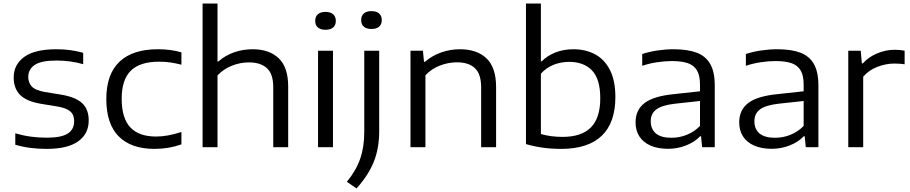

<svg xmlns="http://www.w3.org/2000/svg" viewBox="-20 -828 5116 1080"><path d="M66 -14V-78Q111.5 -65 154.5 -59.2Q197.5 -53.5 244 -53.5Q325 -53.5 361 -76.8Q397 -100 397 -145Q397 -169 388.5 -185Q380 -201 359.5 -211.8Q339 -222.5 303 -229L211 -244Q129.5 -257.5 93.2 -294Q57 -330.5 57 -392Q57 -465 116.5 -508Q176 -551 297.5 -551Q377 -551 448 -531V-467Q376 -487.5 298 -487.5Q212 -487.5 175.5 -463Q139 -438.5 139 -395Q139 -362 159.2 -341Q179.5 -320 230 -311L322 -296Q404 -282.5 441.5 -248.2Q479 -214 479 -150.5Q479 -75 419.5 -32.8Q360 9.5 243 9.5Q143 9.5 66 -14Z M578 -271Q578 -410.5 652 -480.8Q726 -551 868 -551Q941 -551 1000.5 -533.5V-464Q968 -472.5 938 -476.8Q908 -481 874.5 -481Q768 -481 716.2 -430.8Q664.5 -380.5 664.5 -272.5Q664.5 -163 713 -111.5Q761.5 -60 857.5 -60Q889.5 -60 923.5 -66Q957.5 -72 1000.5 -85.5V-16Q929.5 9.5 849 9.5Q717.5 9.5 647.8 -60.8Q578 -131 578 -271Z M1119.5 -808H1203.5V-482H1208Q1246.5 -516 1296.2 -533.5Q1346 -551 1401.5 -551Q1494.5 -551 1547.8 -500.2Q1601 -449.5 1601 -341.5V0H1517V-337.5Q1517 -412 1481.5 -444.5Q1446 -477 1380.5 -477Q1331 -477 1284.5 -458.5Q1238 -440 1203.5 -404V0H1119.5Z M1769 0V-542.5H1853V0ZM1753 -710.5Q1753 -734.5 1768 -747.8Q1783 -761 1811 -761Q1839 -761 1854 -747.8Q1869 -734.5 1869 -710.5Q1869 -686.5 1854 -673.5Q1839 -660.5 1811 -660.5Q1783 -660.5 1768 -673.5Q1753 -686.5 1753 -710.5Z M1931 194.5Q1982.5 132.5 2005.8 65.8Q2029 -1 2029 -85V-542.5H2113V-88.5Q2113 5.5 2082.8 81.5Q2052.5 157.5 1985.5 232ZM2011.5 -715Q2011.5 -739 2026.5 -752.2Q2041.5 -765.5 2069.5 -765.5Q2097.5 -765.5 2112.5 -752.2Q2127.5 -739 2127.5 -715Q2127.5 -691 2112.5 -678Q2097.5 -665 2069.5 -665Q2041.5 -665 2026.5 -678Q2011.5 -691 2011.5 -715Z M2289 -542.5H2359L2365 -480.5H2370.5Q2410 -514.5 2461 -532.8Q2512 -551 2567.5 -551Q2663 -551 2716.8 -499.5Q2770.5 -448 2770.5 -338.5V0H2686.5V-336Q2686.5 -411 2651.8 -444.2Q2617 -477.5 2550 -477.5Q2502.5 -477.5 2455 -459.5Q2407.5 -441.5 2373 -404.5V0H2289Z M2938.5 -17.5V-808H3022.5V-483H3027Q3059.5 -515.5 3105 -533.2Q3150.5 -551 3205 -551Q3273.5 -551 3326.8 -522.8Q3380 -494.5 3410.8 -434.5Q3441.5 -374.5 3441.5 -282.5Q3441.5 -137.5 3364.5 -64Q3287.5 9.5 3136 9.5Q3030.5 9.5 2938.5 -17.5ZM3356.5 -275.5Q3356.5 -383.5 3310 -431.8Q3263.5 -480 3182 -480Q3135.5 -480 3094.2 -463.8Q3053 -447.5 3022.5 -413.5V-74Q3078.5 -58 3144 -58Q3251 -58 3303.8 -111.2Q3356.5 -164.5 3356.5 -275.5Z M4000.5 -348.5V0H3929.5L3923.5 -61.5H3918Q3887.5 -29 3839.2 -10Q3791 9 3738 9Q3680 9 3638.8 -9.2Q3597.5 -27.5 3576.2 -61Q3555 -94.5 3555 -139.5Q3555 -210 3606.2 -248.8Q3657.5 -287.5 3770.5 -298.5L3917.5 -314.5V-352.5Q3917.5 -404 3900 -432.8Q3882.5 -461.5 3848.2 -473Q3814 -484.5 3758.5 -484.5Q3720 -484.5 3676.5 -478Q3633 -471.5 3592.5 -458V-524Q3630.5 -537 3677.5 -544Q3724.5 -551 3768.5 -551Q3847.5 -551 3898.2 -532Q3949 -513 3974.8 -468.5Q4000.5 -424 4000.5 -348.5ZM3917.5 -119.5V-260L3775.5 -244.5Q3703 -236 3671.8 -212.5Q3640.5 -189 3640.5 -146Q3640.5 -101.5 3669.5 -77.2Q3698.5 -53 3757 -53Q3802 -53 3843.5 -69.8Q3885 -86.5 3917.5 -119.5Z M4583.5 -348.5V0H4512.5L4506.5 -61.5H4501Q4470.5 -29 4422.2 -10Q4374 9 4321 9Q4263 9 4221.8 -9.2Q4180.5 -27.5 4159.2 -61Q4138 -94.5 4138 -139.5Q4138 -210 4189.2 -248.8Q4240.5 -287.5 4353.5 -298.5L4500.5 -314.5V-352.5Q4500.5 -404 4483 -432.8Q4465.5 -461.5 4431.2 -473Q4397 -484.5 4341.5 -484.5Q4303 -484.5 4259.5 -478Q4216 -471.5 4175.5 -458V-524Q4213.5 -537 4260.5 -544Q4307.5 -551 4351.5 -551Q4430.5 -551 4481.2 -532Q4532 -513 4557.8 -468.5Q4583.5 -424 4583.5 -348.5ZM4500.5 -119.5V-260L4358.5 -244.5Q4286 -236 4254.8 -212.5Q4223.5 -189 4223.5 -146Q4223.5 -101.5 4252.5 -77.2Q4281.5 -53 4340 -53Q4385 -53 4426.5 -69.8Q4468 -86.5 4500.5 -119.5Z M4751.5 -542.5H4821.5L4828 -471.5H4833.5Q4865 -507 4913.5 -527.5Q4962 -548 5013 -548Q5041.5 -548 5068.5 -543V-466.5Q5044 -470.5 5009.5 -470.5Q4963.5 -470.5 4915 -451.8Q4866.5 -433 4835.5 -396.5V0H4751.5Z"/></svg>

Font: Encode Sans Expanded
Style: Regular
Weight: 400
Width: 7
Designer: Multiple Designers
Foundry: Impallari Type
Version: Version 2.000